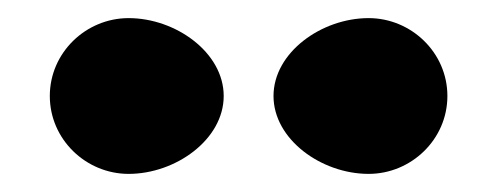

<svg xmlns="http://www.w3.org/2000/svg" viewBox="-20 -665 548 212"><path d="M387 -473C434 -473 474 -511 474 -559C474 -607 434 -645 387 -645C335 -645 282 -607 282 -559C282 -511 335 -473 387 -473ZM122 -473C174 -473 227 -511 227 -559C227 -607 174 -645 122 -645C75 -645 35 -607 35 -559C35 -511 75 -473 122 -473Z"/></svg>

Font: Charger
Style: Hemi
Weight: 900
Designer: Jasper
Foundry: Cannot Into Space Fonts
Version: Version 0.99